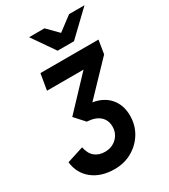

<svg xmlns="http://www.w3.org/2000/svg" viewBox="-231 -837 1015 1155"><g transform="rotate(-30 276.5 -259.5)"><path d="M216.6 213Q122.7 213 63.2 165.7Q3.7 118.4 -5.4 38L110.2 1Q119.9 48.9 147.9 71.4Q175.8 93.8 218 93.8Q250.1 93.8 275.9 79.4Q301.7 64.9 316.5 40.2Q331.4 15.5 331.4 -15.4Q331.4 -60.8 301.1 -88Q270.9 -115.3 212 -118.6L150.4 -186.6L351.4 -399.4H97.6L116.6 -511H519.8L504.6 -416.8L299 -202.2Q372.8 -190.6 414.2 -142.3Q455.6 -94 455.6 -20.2Q455.6 45.3 423.9 98.1Q392.1 150.8 337.9 181.9Q283.7 213 216.6 213ZM273.4 -576 165.4 -732H272.2L345.2 -658.2L443 -732H550.2L387.2 -576Z"/></g></svg>

Font: Overpass
Style: Italic
Weight: 400
Italic angle: -10°
Designer: Delve Withrington, Dave Bailey, Thomas Jockin
Foundry: Delve Fonts LLC
Version: Version 4.000